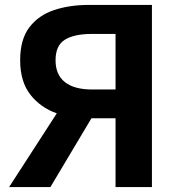

<svg xmlns="http://www.w3.org/2000/svg" viewBox="-20 -761 729 781"><path d="M354 -397H450V-623H354Q282 -623 244 -599.5Q206 -576 206 -516Q206 -457 244 -427Q282 -397 354 -397ZM17 0 211 -300Q145 -323 103.5 -376Q62 -429 62 -516Q62 -601 99.5 -650Q137 -699 200 -720Q263 -741 341 -741H598V0H450V-280H352L185 0Z"/></svg>

Font: Source Han Sans TC
Style: Bold
Weight: 700
Designer: Ryoko NISHIZUKA Ë•øÂ°öÊ∂ºÂ≠ê (kana, bopomofo & ideographs); Paul D. Hunt (Latin, Greek & Cyrillic); Sandoll Communicatio
Foundry: Adobe
Version: Version 2.004;hotconv 1.0.118;makeotfexe 2.5.65603